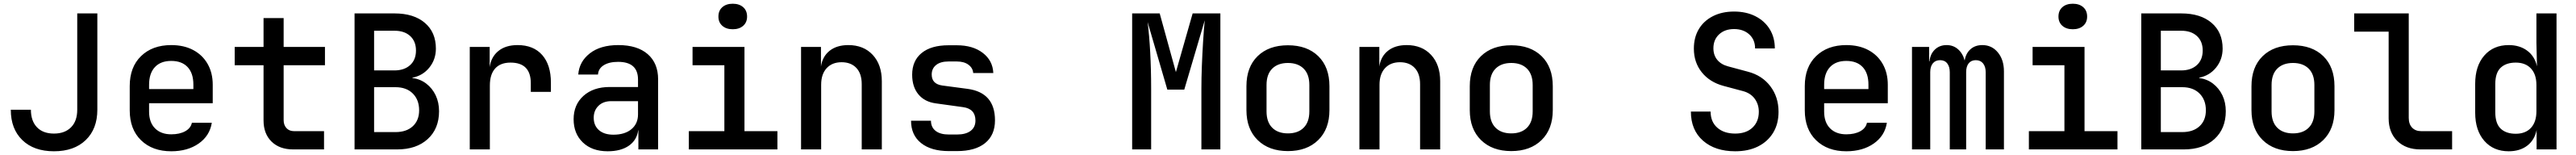

<svg xmlns="http://www.w3.org/2000/svg" viewBox="-20 -802 13840 832"><path d="M270 10Q162 10 100 -50Q38 -110 38 -213H146Q146 -153 178.5 -119Q211 -85 270 -85Q328 -85 361.5 -118.5Q395 -152 395 -213V-730H503V-213Q503 -110 440.5 -50Q378 10 270 10Z M900 10Q799 10 738 -49Q677 -108 677 -210V-340Q677 -442 738 -501Q799 -560 900 -560Q968 -560 1018 -533.5Q1068 -507 1095.5 -459Q1123 -411 1123 -347V-248H781V-203Q781 -145 813 -113Q845 -81 900 -81Q945 -81 975 -97.5Q1005 -114 1011 -143H1118Q1107 -73 1047.5 -31.5Q988 10 900 10ZM781 -347V-324H1019V-348Q1019 -409 988 -442Q957 -475 900 -475Q843 -475 812 -441.5Q781 -408 781 -347Z M1555 0Q1482 0 1439 -42Q1396 -84 1396 -156V-452H1241V-550H1396V-705H1504V-550H1726V-452H1504V-157Q1504 -131 1519 -114.5Q1534 -98 1560 -98H1721V0Z M1885 0V-730H2100Q2203 -730 2262.5 -679.5Q2322 -629 2322 -541Q2322 -483 2287 -439.5Q2252 -396 2196 -385V-383Q2238 -378 2270.5 -353Q2303 -328 2321 -290Q2339 -252 2339 -205Q2339 -111 2278 -55.5Q2217 0 2114 0ZM1990 -424H2099Q2152 -424 2183.5 -452.5Q2215 -481 2215 -531Q2215 -580 2184 -608.5Q2153 -637 2100 -637H1990ZM1990 -93H2105Q2164 -93 2198 -124.5Q2232 -156 2232 -210Q2232 -266 2198 -300Q2164 -334 2105 -334H1990Z M2504 0V-550H2611V-442Q2619 -497 2658 -528.5Q2697 -560 2761 -560Q2846 -560 2893 -507Q2940 -454 2940 -358V-309H2832V-355Q2832 -466 2723 -466Q2669 -466 2640.5 -434.5Q2612 -403 2612 -343V0Z M3245 10Q3161 10 3111.5 -37.5Q3062 -85 3062 -162Q3062 -240 3115 -287.5Q3168 -335 3256 -335H3408V-375Q3408 -470 3301 -470Q3253 -470 3224 -452Q3195 -434 3193 -402H3087Q3092 -471 3149 -515.5Q3206 -560 3302 -560Q3404 -560 3460 -511.5Q3516 -463 3516 -376V0H3410V-103H3409Q3402 -50 3359 -20Q3316 10 3245 10ZM3276 -79Q3337 -79 3372.5 -108.5Q3408 -138 3408 -188V-259H3264Q3221 -259 3195.5 -234Q3170 -209 3170 -170Q3170 -128 3198 -103.5Q3226 -79 3276 -79Z M3681 0V-98H3872V-452H3701V-550H3980V-98H4157V0ZM3917 -645Q3882 -645 3861 -663.5Q3840 -682 3840 -713Q3840 -745 3861 -763.5Q3882 -782 3917 -782Q3952 -782 3973 -763.5Q3994 -745 3994 -713Q3994 -682 3973 -663.5Q3952 -645 3917 -645Z M4284 0V-550H4391V-445Q4399 -499 4437.5 -529.5Q4476 -560 4538 -560Q4620 -560 4669 -507.5Q4718 -455 4718 -366V0H4610V-350Q4610 -407 4581 -437.5Q4552 -468 4502 -468Q4451 -468 4421.5 -436Q4392 -404 4392 -347V0Z M5078 9Q4983 9 4929 -34Q4875 -77 4875 -154H4982Q4982 -119 5007 -99.5Q5032 -80 5078 -80H5122Q5169 -80 5195 -99.5Q5221 -119 5221 -155Q5221 -218 5154 -227L5009 -247Q4948 -255 4914.5 -295.5Q4881 -336 4881 -401Q4881 -476 4932 -517.5Q4983 -559 5076 -559H5121Q5207 -559 5260.5 -518Q5314 -477 5317 -410H5209Q5207 -437 5183.5 -454.5Q5160 -472 5121 -472H5076Q5033 -472 5009.5 -453Q4986 -434 4986 -402Q4986 -351 5043 -343L5179 -325Q5326 -305 5326 -156Q5326 -77 5273 -34Q5220 9 5122 9Z M6063 0V-730H6211L6298 -415L6388 -730H6537V0H6435V-326Q6435 -382 6437.5 -447.5Q6440 -513 6444 -577Q6448 -641 6453 -693L6343 -321H6252L6146 -684Q6155 -613 6160 -521Q6165 -429 6165 -326V0Z M6900 9Q6798 9 6737.5 -50Q6677 -109 6677 -211V-339Q6677 -442 6737 -500.5Q6797 -559 6900 -559Q7003 -559 7063 -500.5Q7123 -442 7123 -339V-211Q7123 -109 7062.5 -50Q7002 9 6900 9ZM6900 -86Q6954 -86 6984.5 -116.5Q7015 -147 7015 -204V-346Q7015 -403 6984.5 -433.5Q6954 -464 6900 -464Q6846 -464 6815.5 -433.5Q6785 -403 6785 -346V-204Q6785 -147 6815.5 -116.5Q6846 -86 6900 -86Z M7284 0V-550H7391V-445Q7399 -499 7437.5 -529.5Q7476 -560 7538 -560Q7620 -560 7669 -507.5Q7718 -455 7718 -366V0H7610V-350Q7610 -407 7581 -437.5Q7552 -468 7502 -468Q7451 -468 7421.5 -436Q7392 -404 7392 -347V0Z M8100 9Q7998 9 7937.5 -50Q7877 -109 7877 -211V-339Q7877 -442 7937 -500.5Q7997 -559 8100 -559Q8203 -559 8263 -500.5Q8323 -442 8323 -339V-211Q8323 -109 8262.5 -50Q8202 9 8100 9ZM8100 -86Q8154 -86 8184.5 -116.5Q8215 -147 8215 -204V-346Q8215 -403 8184.5 -433.5Q8154 -464 8100 -464Q8046 -464 8015.5 -433.5Q7985 -403 7985 -346V-204Q7985 -147 8015.5 -116.5Q8046 -86 8100 -86Z M9303 10Q9195 10 9130 -47Q9065 -104 9065 -203H9171Q9171 -148 9207 -116.5Q9243 -85 9303 -85Q9362 -85 9396 -117Q9430 -149 9430 -202Q9430 -242 9408 -272Q9386 -302 9345 -313L9240 -341Q9166 -361 9123.5 -414Q9081 -467 9081 -541Q9081 -601 9107.5 -645.5Q9134 -690 9183 -715Q9232 -740 9297 -740Q9362 -740 9411.5 -715Q9461 -690 9488.5 -645.5Q9516 -601 9516 -542H9410Q9410 -589 9378.5 -617.5Q9347 -646 9297 -646Q9247 -646 9216.5 -617.5Q9186 -589 9186 -543Q9186 -506 9206.5 -481Q9227 -456 9264 -446L9372 -417Q9448 -397 9492 -339Q9536 -281 9536 -202Q9536 -137 9507 -89.5Q9478 -42 9426 -16Q9374 10 9303 10Z M9900 10Q9799 10 9738 -49Q9677 -108 9677 -210V-340Q9677 -442 9738 -501Q9799 -560 9900 -560Q9968 -560 10018 -533.5Q10068 -507 10095.5 -459Q10123 -411 10123 -347V-248H9781V-203Q9781 -145 9813 -113Q9845 -81 9900 -81Q9945 -81 9975 -97.5Q10005 -114 10011 -143H10118Q10107 -73 10047.5 -31.5Q9988 10 9900 10ZM9781 -347V-324H10019V-348Q10019 -409 9988 -442Q9957 -475 9900 -475Q9843 -475 9812 -441.5Q9781 -408 9781 -347Z M10253 0V-550H10345V-473H10347Q10351 -512 10376 -536Q10401 -560 10439 -560Q10475 -560 10500.5 -537.5Q10526 -515 10536 -477Q10542 -515 10567 -537.5Q10592 -560 10631 -560Q10682 -560 10714.5 -520.5Q10747 -481 10747 -419V0H10649V-414Q10649 -444 10635 -461.5Q10621 -479 10596 -479Q10571 -479 10557.5 -462Q10544 -445 10544 -415V0H10456V-414Q10456 -444 10442.5 -461.5Q10429 -479 10404 -479Q10379 -479 10365 -462Q10351 -445 10351 -415V0Z M10881 0V-98H11072V-452H10901V-550H11180V-98H11357V0ZM11117 -645Q11082 -645 11061 -663.5Q11040 -682 11040 -713Q11040 -745 11061 -763.5Q11082 -782 11117 -782Q11152 -782 11173 -763.5Q11194 -745 11194 -713Q11194 -682 11173 -663.5Q11152 -645 11117 -645Z M11485 0V-730H11700Q11803 -730 11862.5 -679.5Q11922 -629 11922 -541Q11922 -483 11887 -439.5Q11852 -396 11796 -385V-383Q11838 -378 11870.5 -353Q11903 -328 11921 -290Q11939 -252 11939 -205Q11939 -111 11878 -55.5Q11817 0 11714 0ZM11590 -424H11699Q11752 -424 11783.5 -452.5Q11815 -481 11815 -531Q11815 -580 11784 -608.5Q11753 -637 11700 -637H11590ZM11590 -93H11705Q11764 -93 11798 -124.5Q11832 -156 11832 -210Q11832 -266 11798 -300Q11764 -334 11705 -334H11590Z M12300 9Q12198 9 12137.5 -50Q12077 -109 12077 -211V-339Q12077 -442 12137 -500.5Q12197 -559 12300 -559Q12403 -559 12463 -500.5Q12523 -442 12523 -339V-211Q12523 -109 12462.5 -50Q12402 9 12300 9ZM12300 -86Q12354 -86 12384.5 -116.5Q12415 -147 12415 -204V-346Q12415 -403 12384.5 -433.5Q12354 -464 12300 -464Q12246 -464 12215.5 -433.5Q12185 -403 12185 -346V-204Q12185 -147 12215.5 -116.5Q12246 -86 12300 -86Z M12985 0Q12907 0 12860.5 -45.5Q12814 -91 12814 -167V-632H12629V-730H12922V-169Q12922 -136 12940 -117Q12958 -98 12989 -98H13155V0Z M13459 10Q13377 10 13328 -46Q13279 -102 13279 -197V-352Q13279 -448 13328 -504Q13377 -560 13459 -560Q13518 -560 13558.5 -530Q13599 -500 13611 -446L13608 -573V-730H13716V0H13609V-104Q13598 -50 13558.5 -20Q13519 10 13459 10ZM13497 -84Q13549 -84 13578.5 -115.5Q13608 -147 13608 -205V-346Q13608 -403 13578.5 -434.5Q13549 -466 13497 -466Q13445 -466 13416 -438.5Q13387 -411 13387 -351V-200Q13387 -139 13416 -111.5Q13445 -84 13497 -84Z"/></svg>

Font: JetBrains Mono SemiBold
Style: Regular
Weight: 472
Monospace: yes
Designer: Philipp Nurullin, Konstantin Bulenkov
Foundry: JetBrains
Version: Version 2.305; ttfautohint (v1.8.4.7-5d5b)